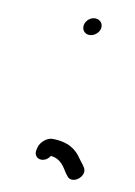

<svg xmlns="http://www.w3.org/2000/svg" viewBox="-63 -502 404 574"><g transform="rotate(10 138.5 -214.5)"><path d="M150.1 -433.5C146.7 -418.8 156.5 -406 171.2 -406C185.1 -406 199.2 -416.6 202.4 -430.5C205.9 -445.8 195.2 -458 180.2 -458C166.3 -458 153.3 -447.4 150.1 -433.5ZM77.1 -48 75 -39C72 -25.8 81 -14 94.2 -14C104.9 -14 113.8 -19.3 120.9 -30C151.8 -26.8 162.2 -5.3 174 13L180.2 21C183.6 26.3 188.8 29 195.8 29C215.6 29 235.5 4.9 224 -13L218.8 -21L206.5 -37C190.3 -62.2 164.3 -81 116.7 -81C99.7 -81 80.8 -64.1 77.1 -48Z"/></g></svg>

Font: HoneyBee
Style: BookIt
Weight: 300
Foundry: Cannot Into Space Fonts
Version: Version 0.89